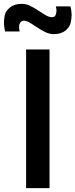

<svg xmlns="http://www.w3.org/2000/svg" viewBox="-56 -977 392 997"><path d="M223.6 -799.8Q202.6 -799.8 181.4 -809.3Q160.2 -818.8 127.4 -840.8Q104 -856.9 91.3 -863.3Q78.6 -869.6 67.4 -869.6Q56.6 -869.6 50.5 -861.3Q44.4 -853 43.7 -847.2Q43 -841.3 43 -835.9Q43 -823.7 46.4 -813.5H-29.8Q-35.6 -841.8 -35.6 -859.4Q-35.6 -872.1 -31.7 -897Q-27.3 -919.4 -3.9 -938.5Q19 -957 57.1 -957Q78.1 -957 98.6 -947.8Q119.1 -938.5 152.8 -916Q176.8 -899.9 189.2 -893.8Q201.7 -887.7 212.9 -887.7Q228.5 -887.7 232.9 -899.4Q237.3 -911.1 237.3 -920.9Q237.3 -932.1 233.9 -943.8H310.1Q315.9 -919.4 315.9 -897.9Q315.9 -884.3 311.5 -860.8Q307.1 -837.9 284.7 -818.8Q261.2 -799.8 223.6 -799.8ZM201.2 0H79.6V-720.2H201.2Z"/></svg>

Font: Vela Sans Bd
Style: Bold
Weight: 700
Designer: Principal design: Mikhail Sharanda - project Manrope.
Design modification: Ravid Balaliev
Foundry: Mikhail Sharanda
Version: Version 1.001